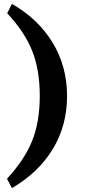

<svg xmlns="http://www.w3.org/2000/svg" viewBox="-20 -781 440 985"><path d="M16 136Q105 40 144.5 -57.5Q184 -155 184 -289Q184 -423 145 -520.5Q106 -618 17 -713L41 -761Q175 -685 249.5 -563Q324 -441 324 -288Q324 -136 250 -15Q176 106 41 184Z"/></svg>

Font: Secular One
Style: Regular
Weight: 400
Designer: Michal Sahar
Foundry: Hagilda
Version: Version 1.000